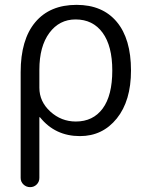

<svg xmlns="http://www.w3.org/2000/svg" viewBox="-20 -550 604 790"><path d="M142 -263V-189Q142 -132 187 -91Q232 -50 292 -50Q363 -50 402.5 -103.5Q442 -157 442 -260Q442 -361 402 -415.5Q362 -470 291 -470Q224 -470 183 -414.5Q142 -359 142 -263ZM65 182V-253Q65 -387 125 -458.5Q185 -530 295 -530Q402 -530 460.5 -460Q519 -390 519 -260Q519 -135 460.5 -62.5Q402 10 309 10Q207 10 145 -67Q144 -68 143 -68Q142 -68 142 -67V182Q142 198 131 209Q120 220 104 220Q88 220 76.5 209Q65 198 65 182Z"/></svg>

Font: Rounded Mplus 1c
Style: Regular
Weight: 400
Version: Version 1.059.20150529